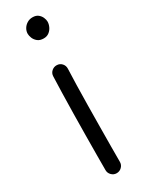

<svg xmlns="http://www.w3.org/2000/svg" viewBox="-208 -781 648 850"><g transform="rotate(-30 116.0 -356.0)"><path d="M79.2 -694.8Q79.2 -685.5 84 -673Q88.9 -660.6 100.3 -651.2Q111.7 -641.7 131.3 -641.7Q147.7 -641.7 159.1 -650.6Q170.6 -659.5 176.5 -672.6Q182.5 -685.7 182.5 -698.2Q182.5 -707.6 177.6 -719.1Q172.8 -730.7 162.2 -739.3Q151.6 -747.9 133.8 -747.9Q118.3 -747.9 106 -740.3Q93.6 -732.7 86.4 -720.6Q79.2 -708.4 79.2 -694.8ZM121.4 -510.6Q106.4 -511.2 95.1 -501.3Q83.7 -491.3 83.1 -475.9Q81.7 -440.9 80.4 -392Q79.2 -343.1 78.2 -287.9Q77.3 -232.6 76.8 -178.2Q76.3 -123.7 76 -77.3Q75.8 -30.9 75.8 0Q75.8 15 86.6 25.7Q97.4 36.5 112.3 36.5Q127.7 36.5 138.5 25.7Q149.3 15 149.3 0Q149.3 -30.6 149.5 -77Q149.8 -123.4 150.3 -177.7Q150.8 -232.1 151.5 -286.9Q152.2 -341.7 153.4 -390.1Q154.7 -438.5 156.1 -472.4Q156.7 -487.8 146.8 -498.9Q136.8 -510.1 121.4 -510.6Z"/></g></svg>

Font: Mikhak VF
Style: Regular
Weight: 100
Designer: Amin Abedi
Version: Version 3.001